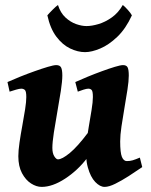

<svg xmlns="http://www.w3.org/2000/svg" viewBox="-20 -712 590 752"><path d="M537.1 -57.6Q511.7 -40 483.9 -22.2Q456.1 -4.4 431.4 7.8Q406.7 20 389.6 20Q371.6 20 353 0.7Q334.5 -18.6 324 -56.4Q313.5 -94.2 318.4 -149.9Q321.3 -178.7 327.4 -213.9Q333.5 -249 338.6 -281Q343.8 -313 343.8 -332Q343.8 -354.5 338.9 -359.6Q334 -364.7 325.7 -364.7Q319.3 -364.7 306.9 -360.8Q294.4 -356.9 284.7 -353L274.9 -390.6Q295.4 -399.9 323.2 -411.4Q351.1 -422.9 379.2 -433.1Q407.2 -443.4 429.7 -450.2Q452.1 -457 461.9 -457Q475.6 -457 480 -447.8Q484.4 -438.5 484.4 -416Q484.4 -394.5 479.2 -361.1Q474.1 -327.6 467.5 -289.8Q460.9 -252 455.8 -217Q450.7 -182.1 450.7 -158.2Q450.7 -113.8 457.5 -97.4Q464.4 -81.1 476.6 -81.1Q489.3 -81.1 499.8 -84.2Q510.3 -87.4 527.8 -94.7ZM324.7 -192.4 320.8 -92.3Q284.2 -44.4 234.9 -12.2Q185.5 20 143.1 20Q122.6 20 101.6 6.6Q80.6 -6.8 66.2 -33.7Q51.8 -60.5 51.8 -100.1Q51.8 -122.1 56.4 -153.8Q61 -185.5 67.4 -220Q73.7 -254.4 78.4 -284.2Q83 -314 83 -332Q83 -354.5 77.4 -359.6Q71.8 -364.7 63 -364.7Q56.6 -364.7 42.7 -360.8Q28.8 -356.9 17.6 -353L9.3 -390.6Q29.8 -399.9 58.3 -411.4Q86.9 -422.9 115.7 -433.1Q144.5 -443.4 167.5 -450.2Q190.4 -457 200.2 -457Q214.4 -457 219.2 -447.8Q224.1 -438.5 224.1 -416Q224.1 -394.5 218.3 -356.2Q212.4 -317.9 204.6 -274.4Q196.8 -231 190.9 -192.6Q185.1 -154.3 185.1 -132.8Q185.1 -111.8 192.6 -99.9Q200.2 -87.9 207 -87.9Q223.1 -87.9 253.4 -112.8Q283.7 -137.7 324.7 -192.4ZM496.6 -651.9Q472.7 -599.6 439.5 -567.9Q406.2 -536.1 372.6 -522Q338.9 -507.8 313 -507.8Q284.7 -507.8 254.6 -522.2Q224.6 -536.6 200.7 -568.4Q176.8 -600.1 165.5 -651.9Q172.4 -660.2 186 -673.8Q199.7 -687.5 207 -692.4Q216.8 -661.6 236.3 -643.6Q255.9 -625.5 278.1 -617.7Q300.3 -609.9 318.8 -609.9Q339.4 -609.9 365.7 -617.7Q392.1 -625.5 417.7 -643.6Q443.4 -661.6 460.9 -692.4Q467.8 -687.5 479.7 -674.3Q491.7 -661.1 496.6 -651.9Z"/></svg>

Font: Gentium Book Plus
Style: Bold Italic
Weight: 700
Italic angle: -8°
Designer: Victor Gaultney, Annie Olsen, Iska Routamaa, Becca Hirsbrunner
Foundry: SIL International
Version: Version 6.101